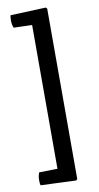

<svg xmlns="http://www.w3.org/2000/svg" viewBox="-104 -859 545 1052"><g transform="rotate(-10 168.5 -333.0)"><path d="M231 148 34 140Q31 131 31 110Q31 89 39 69L141 67V-733L39 -736Q31 -754 31 -776Q31 -798 34 -806L231 -814L238 -807V141Z"/></g></svg>

Font: Signika Negative
Style: Regular
Weight: 400
Designer: Anna Giedrys
Foundry: Anna Giedrys
Version: Version 1.001